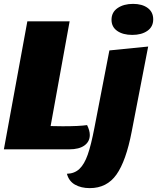

<svg xmlns="http://www.w3.org/2000/svg" viewBox="-21 -770 810 990"><path d="M240 -120Q259 -119 302 -119Q388 -119 428 -125Q442 -97 442 -74Q442 -40 414.5 -20Q387 0 336 0H-1L120 -660H338ZM769 -670Q769 -632 739 -611Q709 -590 661 -590Q613 -590 583.5 -610.5Q554 -631 554 -668Q554 -707 585.5 -728.5Q617 -750 665 -750Q712 -750 740.5 -729Q769 -708 769 -670ZM442 200Q397 200 365.5 182Q334 164 324 126Q363 125 388.5 101Q414 77 431.5 27Q449 -23 466 -112L543 -510L743 -530L658 -91Q629 60 579.5 130Q530 200 442 200Z"/></svg>

Font: Sansita ExtraBold Italic
Style: Regular
Weight: 800
Italic angle: -11°
Designer: Pablo Cosgaya
Foundry: Omnibus-Type
Version: Version 1.006